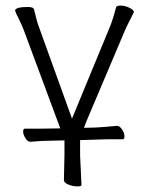

<svg xmlns="http://www.w3.org/2000/svg" viewBox="-20 -501 530 688"><path d="M272 162Q272 167 257 167Q242 167 225.5 160.5Q209 154 209 144L211 55V2L130 4Q115 5 90 7H89Q79 7 71 -6Q63 -19 63 -29.5Q63 -40 69 -40H130L196 -41L66 -391Q60 -408 47.5 -433Q35 -458 34 -463Q35 -476 80 -476Q100 -476 102 -467Q112 -423 120 -403L238 -76L373 -403Q385 -432 396 -475Q398 -481 412.5 -481Q427 -481 443 -473.5Q459 -466 460 -458Q458 -453 445.5 -429Q433 -405 426 -388L290 -67Q287 -60 281 -43L322 -44Q358 -46 398 -50H399Q409 -50 417.5 -37Q426 -24 426 -13Q426 -2 420 -2H381Q353 -2 333 -1L267 1V56Z"/></svg>

Font: LXGW WenKai TC Light
Style: Regular
Weight: 300
Designer: LXGW / Fontworks Inc.
Foundry: LXGW / Fontworks Inc.
Version: Version 1.330